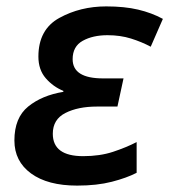

<svg xmlns="http://www.w3.org/2000/svg" viewBox="-20 -570 529 600"><path d="M221 10Q283 10 329.5 -2Q376 -14 407 -30V-126Q374 -109 333 -95.5Q292 -82 240 -82Q145 -82 145 -152Q145 -197 184.5 -217Q224 -237 283 -237H347L366 -325H302Q207 -325 207 -385Q207 -425 238.5 -442.5Q270 -460 316 -460Q356 -460 389.5 -449.5Q423 -439 451 -424L489 -511Q454 -530 411.5 -540Q369 -550 312 -550Q231 -550 165.5 -514Q100 -478 100 -393Q100 -352 123 -325.5Q146 -299 178 -286V-283Q111 -272 68 -237Q25 -202 25 -131Q25 -66 77 -28Q129 10 221 10Z"/></svg>

Font: Noto Sans UI Medium
Style: Italic
Weight: 500
Italic angle: -12°
Designer: Monotype Design Team
Foundry: Monotype Imaging Inc.
Version: Version 1.901